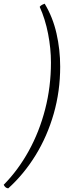

<svg xmlns="http://www.w3.org/2000/svg" viewBox="-72 -820 378 1040"><path d="M-27 200Q-42 200 -52 181Q26 102 83.5 -2Q141 -106 172.5 -228Q204 -350 204 -481Q204 -557 188.5 -637Q173 -717 143 -783Q148 -790 157 -794.5Q166 -799 170 -800Q214 -727 234 -639Q254 -551 254 -459Q254 -326 219 -204Q184 -82 121 20.5Q58 123 -27 200Z"/></svg>

Font: Texturina 72pt 72pt Thin
Style: Italic
Weight: 100
Italic angle: -11°
Designer: Guillermo Torres Carreño
Foundry: Omnibus-Type
Version: Version 1.002; ttfautohint (v1.8.3)